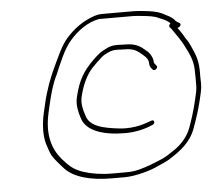

<svg xmlns="http://www.w3.org/2000/svg" viewBox="-47 -677 807 722"><g transform="rotate(-5 356.0 -315.5)"><path d="M616.9 -567C611.2 -562.3 609.7 -557.7 612.7 -553L619.1 -546C625 -536.8 638.8 -518.1 644.5 -509L653.3 -495C656.2 -490.3 658.9 -485.5 661.4 -480.5C675.4 -452.6 691.9 -424.5 692.6 -386L693.2 -356C692.5 -333.2 695.1 -320.8 689.8 -298L683.1 -269C675.5 -236 663.9 -199.1 653.2 -170C639.3 -132.6 610.2 -103.7 580.9 -86C567.1 -76.7 556.4 -69.2 542.5 -63C518.8 -53.4 508.1 -47.7 475.5 -37C442.5 -26.5 430.3 -24 400.5 -24H349.5C308 -24 270.6 -30.3 241.2 -40C203.1 -52.6 187.6 -69.8 164.2 -96C130.1 -137 112.2 -191.6 131.5 -275L138.9 -307C147 -342.3 157.9 -381.5 172.7 -410C191.4 -453.5 211.8 -506.4 240.2 -538C267.5 -569.5 306.2 -598.6 350.1 -607H479.1C485.1 -607 491.1 -606.7 496.9 -606L516.4 -604C537.1 -601.9 560.8 -599.3 575.4 -591C591 -584.8 607.7 -579 616.9 -567ZM641.5 -548C652 -549.5 659.2 -561.2 650.7 -566C644.4 -569.5 641 -570.8 635.2 -577C623.3 -592.4 605.3 -597.8 587.4 -608C570.3 -615.9 546 -619.7 523.6 -622L504.1 -624C496.9 -624.7 490 -625 483.3 -625H368.3C353.5 -625 346.8 -623.9 334.1 -620C290.8 -605 256.6 -580.7 226.8 -547C203.5 -520.7 187.5 -482.4 170 -446C150.4 -405.3 132.7 -358.3 120.9 -307L113.3 -274C103.1 -229.9 102.7 -188.9 110.7 -159C115.5 -144.4 120.9 -125.3 128.2 -111.5C135 -98.7 160.7 -70 169.9 -60C202.8 -23.1 267.4 -6 345.4 -6H396.4C434.3 -6 494.7 -22.2 523.5 -37C541 -44.8 552.1 -49.2 567.4 -58C608.7 -84.4 650.1 -112.7 669.8 -168C680.6 -197.8 693.4 -235.5 701.1 -269L707.8 -298C713.6 -323.2 711.6 -336.5 711.1 -360C712.7 -400.4 708 -426.1 695.8 -454L687.3 -473.5C681.6 -486.7 676.9 -495.6 668.8 -506L660.3 -521C657.4 -525.7 653.4 -531.7 648.4 -539ZM550.6 -414C548.1 -417.3 542 -423.3 541.6 -427C542.8 -438.4 535.9 -451.1 531 -459C524.3 -469.4 515.1 -474.3 505.5 -483C489.7 -495.5 471.7 -503 440.1 -503C430.3 -503.7 420.7 -504 411.4 -504C392 -504 380.9 -500.5 368.1 -494C346.7 -483.2 341.5 -479.8 317.5 -457C278.3 -418.3 257.2 -386.3 241.9 -320C235.3 -291.5 243.1 -263.9 249.3 -244C263.7 -190.7 332.5 -171 411.5 -171C451 -171 487.2 -179.8 516.6 -193C528.2 -197 525.2 -214.3 513.3 -209L487.2 -200C468.1 -193.4 440.9 -189 416.6 -189C407.3 -189 398.4 -189.5 390 -190.5C332.2 -197.3 277.6 -207.3 267.4 -253C261.4 -269.2 254.3 -295.9 259.9 -320C269.1 -359.8 282.2 -389.5 300.8 -415C306.7 -424.3 348.4 -465.4 357.5 -470C373.5 -478.7 384.9 -486 407.2 -486C416.5 -486 426.1 -485.7 436 -485C465.1 -485 477.7 -478.5 492 -468C504.2 -456.9 524.5 -445.3 523.9 -424C523.6 -413.7 529.3 -406.4 535.3 -400C542.8 -392 558.1 -406 550.6 -414Z"/></g></svg>

Font: HoneyBee
Style: BLnIt
Weight: 100
Foundry: Cannot Into Space Fonts
Version: Version 0.89